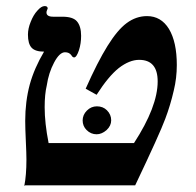

<svg xmlns="http://www.w3.org/2000/svg" viewBox="-20 -610 644 632"><path d="M63 0 60 2Q67 -33 67 -85Q67 -104 65 -146Q63 -188 63 -212Q63 -276 78 -332Q93 -386 125 -440Q96 -440 84 -453Q72 -466 72 -496Q72 -516 81 -538Q90 -561 103 -575Q116 -590 127 -590Q137 -590 137 -582Q137 -581 135 -577Q133 -573 133 -569Q133 -555 155 -555H185Q220 -555 233 -540Q247 -524 247 -492Q247 -467 240 -445Q232 -421 224 -421Q219 -421 215 -428Q208 -438 194 -438Q176 -438 158 -404Q140 -370 134 -329Q127 -300 127 -257Q127 -205 140 -139H421Q499 -259 499 -342Q499 -413 438 -413Q406 -413 371 -386Q337 -359 298 -298L262 -318Q301 -406 334 -459Q367 -512 397 -534Q428 -557 464 -557Q510 -557 536 -515Q562 -472 562 -396Q562 -353 552 -312Q541 -264 524 -219Q506 -170 425 0ZM252 -214V-213Q252 -232 266 -246Q280 -260 299 -260Q319 -260 332 -247Q346 -233 346 -214Q346 -196 331 -182Q315 -168 298 -168Q279 -168 265 -182Q252 -195 252 -214Z"/></svg>

Font: Libra Serif Modern
Style: Bold Italic
Weight: 700
Italic angle: -12°
Designer: Stefan Peev, Context Ltd
Foundry: Stefan Peev, Context Ltd
Version: Version 1.000